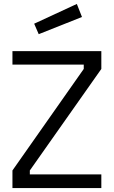

<svg xmlns="http://www.w3.org/2000/svg" viewBox="-20 -951 576 972"><path d="M43 -624V-692H493V-602L131 -88V-68H493V1H43V-88L404 -602V-624ZM153 -831 369 -931 395 -865 176 -778Z"/></svg>

Font: Titillium Web
Style: Regular
Weight: 400
Version: Version 1.001;PS 57.000;hotconv 1.0.70;makeotf.lib2.5.55311